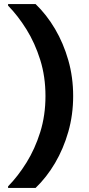

<svg xmlns="http://www.w3.org/2000/svg" viewBox="-20 -730 442 950"><path d="M342 -255H205Q205 -351 179 -434Q153 -517 111 -584.5Q69 -652 20 -702V-710H156Q211 -657 252.5 -586.5Q294 -516 318 -432Q342 -348 342 -255ZM156 200H20V192Q69 142 111 74.5Q153 7 179 -76Q205 -159 205 -255H342Q342 -162 318 -78Q294 6 252.5 76.5Q211 147 156 200Z"/></svg>

Font: Fustat ExtraBold
Style: Regular
Weight: 800
Designer: Mohamed Gaber, Khaled Hosny, Laura Garcia Mut
Foundry: Kief Type Foundry, Alif Type Foundry, Hard Type Foundry
Version: Version 1.007